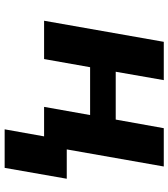

<svg xmlns="http://www.w3.org/2000/svg" viewBox="32 -600 742 847"><g transform="rotate(90 403.5 -177.0)"><path d="M622 0 715 -528H546L508 -316H297L334 -528H165L72 0H241L277 -203H488L452 0ZM721 174 769 -100H600L551 174Z"/></g></svg>

Font: Asimov
Style: XWidIt
Weight: 500
Designer: Google
Version: Version 2.000980; 2014